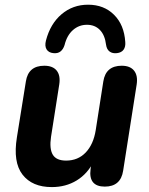

<svg xmlns="http://www.w3.org/2000/svg" viewBox="-20 -774 626 805"><path d="M50.9 -198.4 88.5 -432.7Q98.7 -498.4 165.7 -498.4Q201.2 -498.4 217.6 -478.1Q234.1 -457.7 228.5 -420.4L193.9 -200Q186.5 -150 201.4 -125.3Q216.2 -100.7 257.1 -100.7Q307 -100.7 339.5 -134.8Q371.9 -168.9 381.3 -228.2L413.2 -432.7Q423.5 -498.4 490.3 -498.4Q525.8 -498.4 542.2 -477.7Q558.7 -456.9 553 -419.6L496.3 -58.2Q486.1 8.4 419.3 8.4Q385.2 8.4 370 -9.9Q354.9 -28.3 359.7 -64.6L369.1 -130.8L373.7 -98.3Q347.2 -45.3 301.6 -17.5Q255.9 10.4 197.1 10.4Q114.9 10.4 74.4 -41.9Q33.9 -94.2 50.9 -198.4ZM172.6 -603.9Q191 -674.5 238.2 -714.4Q285.3 -754.3 349.3 -754.3Q415.7 -754.3 458.1 -712.1Q500.6 -669.9 505.2 -598.1Q507 -578.1 498.2 -565.7Q489.4 -553.4 470.3 -551.2Q451.7 -549 439.6 -557.9Q427.4 -566.8 424.6 -586.7Q419.8 -627 398.8 -648.5Q377.8 -670.1 344.5 -670.1Q310.9 -670.1 285.9 -648Q260.8 -626 250.8 -585.5Q245.2 -567.4 233.7 -558.3Q222.3 -549.2 203.7 -551.2Q183.8 -553.2 175.3 -567Q166.8 -580.9 172.6 -603.9Z"/></svg>

Font: SN Pro Thin
Style: Italic
Weight: 200
Italic angle: -9°
Designer: Tobias Whetton
Foundry: Supernotes
Version: Version 1.003;Glyphs 3.3 (3324)